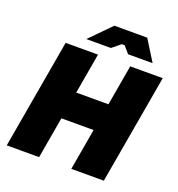

<svg xmlns="http://www.w3.org/2000/svg" viewBox="-156 -1025 1071 1154"><g transform="rotate(20 379.5 -448.5)"><path d="M551 -700 506 -441H300L345 -700H138L16 0H223L269 -265H475L429 0H637L759 -700ZM247 -764H404L458 -808H476L514 -764H671L588 -897H378Z"/></g></svg>

Font: Fixel Display Black
Style: Italic
Weight: 900
Italic angle: -10°
Designer: AlfaBravo + MacPaw
Foundry: Kyrylo Tkachov, Marchela Mozhyna, Serhii Makarenko, Maria Weinstein, Zakhar Kryvoshyya
Version: Version 1.210;Glyphs 3.2 (3217)